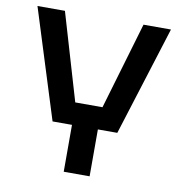

<svg xmlns="http://www.w3.org/2000/svg" viewBox="-79 -773 798 847"><g transform="rotate(10 320.0 -350.0)"><path d="M262 0V-210H175L21 -700H144L259 -310H381L496 -700H619L465 -210H378V0Z"/></g></svg>

Font: Tektur Medium
Style: Regular
Weight: 500
Designer: Adam Jagosz
Foundry: Adam Jagosz
Version: Version 1.005;gftools[0.9.30]